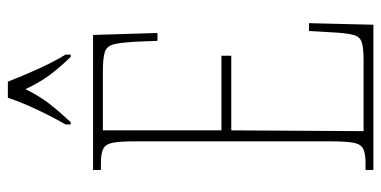

<svg xmlns="http://www.w3.org/2000/svg" viewBox="-261 -710 971 489"><g transform="rotate(-90 224.5 -465.5)"><path d="M36 0V-20H53Q78 -20 90 -26Q102 -32 105.5 -51Q109 -70 109 -108V-606Q109 -645 105.5 -663.5Q102 -682 90 -688Q78 -694 53 -694H36V-714H380L385 -550H365L363 -600Q361 -641 356.5 -660Q352 -679 336.5 -684Q321 -689 287 -689H137V-387H327V-362H137L135 -25H314Q347 -25 361 -29.5Q375 -34 379.5 -49Q384 -64 386 -94L390 -164H410L406 0ZM152 -784Q169 -813 189 -855Q209 -897 220 -931H261Q274 -897 293 -855Q312 -813 330 -784V-771H324Q296 -800 277.5 -825Q259 -850 242 -886Q224 -850 204.5 -825Q185 -800 158 -771H152Z"/></g></svg>

Font: Noto Serif Thai ExtraCondensed Thin
Style: Regular
Weight: 100
Width: 2
Designer: Monotype Design Team
Foundry: Monotype Imaging Inc.
Version: Version 2.001; ttfautohint (v1.8.4.7-5d5b)